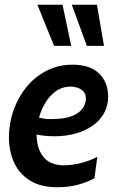

<svg xmlns="http://www.w3.org/2000/svg" viewBox="-20 -776 496 806"><path d="M127.5 -287.5Q145 -281.5 159.8 -278.8Q174.5 -276 193 -276Q250.5 -276 282.5 -289Q314.5 -302 327.5 -321.8Q340.5 -341.5 340.5 -361Q340.5 -382 329.5 -393Q318.5 -404 303.8 -408.2Q289 -412.5 278 -412.5Q241 -412.5 213 -392Q185 -371.5 166.8 -338.5Q148.5 -305.5 140 -267.5L133 -231.5Q132 -174 147.5 -141.2Q163 -108.5 189 -95.2Q215 -82 244.5 -82Q283.5 -82 320.8 -91.8Q358 -101.5 388.5 -117.5L376.5 -28Q348 -11.5 308.2 -0.8Q268.5 10 221 10Q151 10 106 -18Q61 -46 39.2 -93.5Q17.5 -141 17.5 -199.5Q17.5 -258.5 36.8 -313Q56 -367.5 91.2 -410.8Q126.5 -454 175.8 -479.2Q225 -504.5 284.5 -504.5Q357.5 -504.5 395.8 -467.5Q434 -430.5 434 -370.5Q434 -332.5 417.2 -301.8Q400.5 -271 370 -249.2Q339.5 -227.5 298.5 -215.8Q257.5 -204 208 -204Q182 -204 158.5 -207Q135 -210 120 -215.5ZM416.5 -583.5H344.5L281.5 -756H387ZM279 -583.5H207L137 -756H242.5Z"/></svg>

Font: Cabin SemiCondensedSemiBold
Style: Italic
Weight: 600
Width: 4
Italic angle: -10°
Designer: Pablo Impallari
Foundry: Pablo Impallari. http://www.impallari.com Igino Marini. http://www.ikern.com
Version: Version 3.001